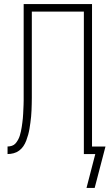

<svg xmlns="http://www.w3.org/2000/svg" viewBox="-20 -755 540 941"><path d="M404 166 447 0H391V-698H136V-305Q136 -290 136 -275Q136 -260 135.5 -244.5Q135 -229 134.5 -214Q134 -199 132.5 -184Q131 -169 129 -154Q127 -139 124.5 -124Q122 -109 118 -94.5Q114 -80 108.5 -65.5Q103 -51 94.5 -38.5Q86 -26 74 -17Q62 -8 47 -4Q32 0 17 0V-37Q28 -37 38.5 -40.5Q49 -44 56 -52Q63 -60 68.5 -70Q74 -80 77 -90Q80 -100 82.5 -111Q85 -122 86.5 -132.5Q88 -143 89.5 -154Q91 -165 92 -175.5Q93 -186 93.5 -197Q94 -208 94.5 -219Q95 -230 95.5 -240.5Q96 -251 96 -262Q96 -273 96 -284Q96 -295 96 -306V-735H431V-37H497L444 166Z"/></svg>

Font: Iosevka Term Curly Extralight
Style: Regular
Weight: 200
Designer: Belleve Invis
Foundry: Belleve Invis
Version: Version 32.3.0